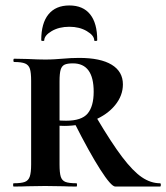

<svg xmlns="http://www.w3.org/2000/svg" viewBox="-20 -683 609 703"><path d="M260 0Q230 0 213 -1L145 -2L80 -1Q62 0 30 0Q28 0 28 -6Q28 -12 30 -12Q58 -12 71 -17Q84 -22 89 -36.5Q94 -51 94 -81V-387Q94 -417 89.5 -431Q85 -445 72 -450.5Q59 -456 32 -456Q29 -456 29 -462Q29 -468 32 -468L81 -467Q121 -465 145 -465Q164 -465 180 -466Q196 -467 208 -468Q241 -471 270 -471Q348 -471 389 -446Q430 -421 430 -374Q430 -333 401.5 -298Q373 -263 323.5 -242.5Q274 -222 215 -222Q183 -222 160 -226L159 -248Q184 -241 222 -241Q279 -241 301 -267.5Q323 -294 323 -347Q323 -451 247 -451Q226 -451 216 -446Q206 -441 202 -427.5Q198 -414 198 -385V-81Q198 -50 202.5 -36Q207 -22 219.5 -17Q232 -12 260 -12Q262 -12 262 -6Q262 0 260 0ZM566 0H402Q387 0 347 -62.5Q307 -125 253 -232L333 -253Q388 -160 427.5 -108Q467 -56 499.5 -34Q532 -12 566 -12Q569 -12 569 -6Q569 0 566 0ZM131 -536Q131 -598 157.5 -630.5Q184 -663 234 -663Q284 -663 310 -630.5Q336 -598 336 -536Q336 -533 330.5 -533Q325 -533 325 -535Q325 -553 298 -569Q271 -585 234 -585Q196 -585 169 -569Q142 -553 142 -535Q142 -533 136.5 -533Q131 -533 131 -536Z"/></svg>

Font: Cormorant SC
Style: Bold
Weight: 700
Designer: Christian Thalmann (Catharsis Fonts)
Foundry: Catharsis Fonts
Version: Version 4.000